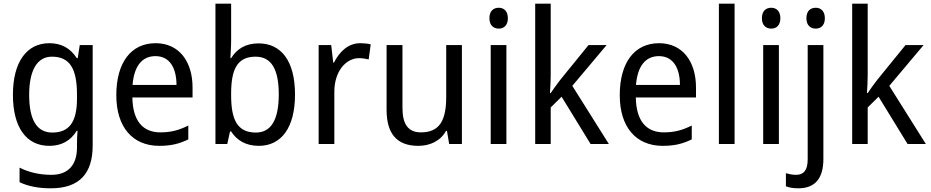

<svg xmlns="http://www.w3.org/2000/svg" viewBox="-20 -846 5043 1040"><path d="M247 -612C124 -612 50 -509 50 -333C50 -155 123 -56 247 -56C313 -56 362 -83 396 -138H400C398 -119 397 -84 397 -66V-47C397 51 346 101 258 101C194 101 135 87 86 62V141C133 163 188 174 255 174C411 174 482 93 482 -58V-602H412L401 -531H396C360 -587 310 -612 247 -612ZM261 -539C355 -539 397 -479 397 -334V-312C397 -185 355 -128 263 -128C180 -128 138 -196 138 -332C138 -465 181 -539 261 -539Z M823 -612C691 -612 610 -509 610 -330C610 -160 696 -56 843 -56C906 -56 951 -67 1000 -91V-166C950 -141 906 -129 849 -129C752 -129 699 -193 697 -318H1023V-372C1023 -513 950 -612 823 -612ZM822 -542C901 -542 936 -475 936 -386H698C706 -487 749 -542 822 -542Z M1232 -629V-826H1147V-66H1211L1226 -134H1232C1262 -87 1310 -56 1382 -56C1502 -56 1578 -152 1578 -334C1578 -517 1502 -611 1381 -611C1309 -611 1262 -580 1232 -531H1228C1229 -556 1232 -593 1232 -629ZM1364 -539C1450 -539 1490 -471 1490 -335C1490 -198 1449 -128 1366 -128C1266 -128 1232 -197 1232 -329V-339C1232 -467 1263 -539 1364 -539Z M1931 -612C1867 -612 1819 -567 1789 -507H1785L1774 -602H1706V-66H1791V-350C1791 -457 1852 -531 1925 -531C1942 -531 1962 -528 1977 -524L1988 -606C1971 -610 1950 -612 1931 -612Z M2482 -602H2397V-321C2397 -195 2362 -129 2260 -129C2192 -129 2160 -172 2160 -261V-602H2074V-252C2074 -122 2129 -56 2246 -56C2308 -56 2366 -82 2396 -137H2401L2413 -66H2482Z M2682 -804C2652 -804 2631 -786 2631 -747C2631 -710 2652 -691 2682 -691C2710 -691 2731 -710 2731 -747C2731 -785 2710 -804 2682 -804ZM2723 -602H2638V-66H2723Z M2963 -436V-826H2879V-66H2963V-264L3022 -322L3179 -66H3278L3080 -381L3266 -602H3168L3016 -415C3000 -395 2975 -360 2963 -342H2959C2961 -371 2963 -409 2963 -436Z M3550 -612C3418 -612 3337 -509 3337 -330C3337 -160 3423 -56 3570 -56C3633 -56 3678 -67 3727 -91V-166C3677 -141 3633 -129 3576 -129C3479 -129 3426 -193 3424 -318H3750V-372C3750 -513 3677 -612 3550 -612ZM3549 -542C3628 -542 3663 -475 3663 -386H3425C3433 -487 3476 -542 3549 -542Z M3959 -66V-826H3874V-66Z M4158 -804C4128 -804 4107 -786 4107 -747C4107 -710 4128 -691 4158 -691C4186 -691 4207 -710 4207 -747C4207 -785 4186 -804 4158 -804ZM4199 -602H4114V-66H4199Z M4348 -747C4348 -710 4369 -691 4399 -691C4427 -691 4448 -710 4448 -747C4448 -785 4427 -804 4399 -804C4369 -804 4348 -786 4348 -747ZM4304 174C4397 174 4440 118 4440 15V-602H4355V17C4355 79 4331 101 4292 101C4272 101 4254 97 4237 92V163C4254 170 4276 174 4304 174Z M4680 -436V-826H4596V-66H4680V-264L4739 -322L4896 -66H4995L4797 -381L4983 -602H4885L4733 -415C4717 -395 4692 -360 4680 -342H4676C4678 -371 4680 -409 4680 -436Z"/></svg>

Font: Noto Sans Malayalam UI SemiCondensed
Style: Regular
Weight: 400
Width: 4
Designer: Jelle Bosma - Monotype Design Team
Foundry: Monotype Imaging Inc.
Version: Version 2.104